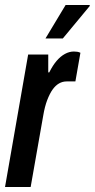

<svg xmlns="http://www.w3.org/2000/svg" viewBox="-21 -744 377 764"><path d="M-1 0 91 -527H171V-456H175Q189 -484 204.5 -502Q220 -520 237.5 -529.5Q255 -539 273 -539Q280 -539 286.5 -538Q293 -537 299 -534L279 -420H244Q228 -420 214 -412Q200 -404 188.5 -388Q177 -372 167 -346Q157 -320 151 -284L101 0ZM160 -591 240 -724H336V-720L229 -591Z"/></svg>

Font: Archivo ExtraCondensed SemiBold
Style: Italic
Weight: 600
Width: 2
Italic angle: -10°
Designer: Hector Gatti
Foundry: Omnibus-Type
Version: Version 2.001